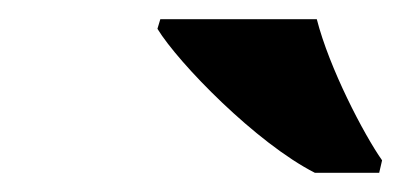

<svg xmlns="http://www.w3.org/2000/svg" viewBox="-20 -786 418 200"><path d="M308 -606H375L378 -619C359 -646 323 -715 310 -766H147L144 -756C166 -720 247 -637 308 -606Z"/></svg>

Font: Noto Serif Condensed Black
Style: Italic
Weight: 900
Width: 3
Italic angle: -12°
Designer: Monotype Design Team
Foundry: Monotype Imaging Inc.
Version: Version 2.013